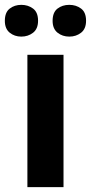

<svg xmlns="http://www.w3.org/2000/svg" viewBox="-35 -772 375 792"><path d="M227 0H78V-546H227ZM-15 -686Q-15 -721 5 -736.5Q25 -752 52.9 -752Q80.8 -752 101.4 -736.6Q122 -721.2 122 -686.4Q122 -653 101.4 -637Q80.8 -621 52.9 -621Q25 -621 5 -637.2Q-15 -653.5 -15 -686ZM182 -686Q182 -721 202.1 -736.5Q222.3 -752 250.6 -752Q279 -752 299.5 -736.6Q320 -721.2 320 -686.4Q320 -653 299.4 -637Q278.9 -621 251 -621Q222.5 -621 202.3 -637.2Q182 -653.5 182 -686Z"/></svg>

Font: Noto Sans Kannada
Style: Regular
Weight: 400
Designer: Jelle Bosma - Monotype Design Team
Foundry: Monotype Imaging Inc.
Version: Version 2.003